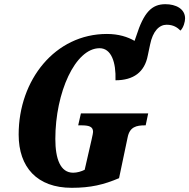

<svg xmlns="http://www.w3.org/2000/svg" viewBox="-20 -886 903 916"><path d="M322 10C413 10 475 -5 548 -36L589 -231C599 -281 631 -288 672 -288H675L687 -345H366L353 -288H367C403 -288 424 -283 424 -257C424 -252 422 -243 417 -220L384 -76C368 -68 348 -62 329 -62C268 -62 244 -128 244 -223C244 -445 339 -656 455 -656C511 -656 534 -589 531 -503C617 -503 670 -542 685 -621L696 -673C709 -738 740 -768 775 -768C808 -768 827 -754 841 -740C856 -755 863 -783 863 -798C863 -844 819 -866 769 -866C704 -866 666 -827 630 -714L622 -691C589 -710 546 -724 490 -724C243 -724 69 -505 69 -244C69 -88 157 10 322 10Z"/></svg>

Font: Noto Serif ExtraCondensed Black
Style: Italic
Weight: 900
Width: 2
Italic angle: -12°
Designer: Monotype Design Team
Foundry: Monotype Imaging Inc.
Version: Version 2.014